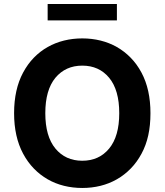

<svg xmlns="http://www.w3.org/2000/svg" viewBox="-20 -929 822 959"><path d="M95.2 -566.1Q117.9 -608.7 149.1 -640.8Q180.4 -672.9 218.2 -694.2Q256 -715.6 299.7 -726.4Q343.4 -737.2 391 -737.2Q438.6 -737.2 482.2 -726.4Q525.9 -715.6 563.7 -694.1Q601.6 -672.6 632.8 -640.6Q664.1 -608.7 686.8 -566.1Q731.5 -482.6 731.5 -363.6Q731.5 -302.9 720.5 -253Q709.5 -203.1 686.8 -161.2Q664.1 -119 632.8 -87Q601.6 -55 563.6 -33.4Q525.6 -11.7 482.1 -0.9Q438.6 9.9 391 9.9Q343.4 9.9 299.7 -0.9Q256 -11.7 218.2 -33.4Q180.4 -55 149.1 -87.2Q117.9 -119.3 95.2 -161.9Q50.4 -245.7 50.4 -363.6Q50.4 -482.6 95.2 -566.1ZM206.3 -363.6Q206.3 -248.2 256.7 -187.1Q307.2 -126.1 391 -126.1Q474.8 -126.1 525.2 -187.1Q575.6 -248.2 575.6 -363.6Q575.6 -479.4 525.2 -540.5Q474.8 -601.2 391 -601.2Q307.5 -601.2 256.7 -540.5Q206.3 -479.4 206.3 -363.6ZM218 -827.1V-909.1H563.9V-827.1Z"/></svg>

Font: Inter P
Style: Bold
Weight: 700
Designer: Rasmus Andersson
Foundry: rsms
Version: Version 3.018;git-588b23468